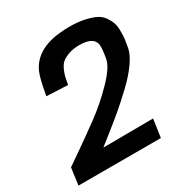

<svg xmlns="http://www.w3.org/2000/svg" viewBox="-173 -882 965 1013"><g transform="rotate(-30 309.0 -375.0)"><path d="M14 0 28 -103Q29 -104 101.5 -154Q174 -204 251 -260.5Q328 -317 397.5 -388.5Q467 -460 475 -506Q487 -574 481 -595Q468 -640 388 -640Q351 -640 323 -630Q295 -620 280 -607.5Q265 -595 254.5 -571Q244 -547 240.5 -531.5Q237 -516 232 -487L103 -493Q120 -593 137 -630Q185 -733 334 -747Q361 -750 391 -750Q444 -750 483.5 -741Q523 -732 547.5 -719.5Q572 -707 587 -684.5Q602 -662 608 -643Q614 -624 614 -593.5Q614 -563 611.5 -544Q609 -525 603 -494Q595 -458 562.5 -412.5Q530 -367 478 -318Q426 -269 386 -235Q346 -201 290.5 -157.5Q235 -114 228 -108L532 -110L516 0Z"/></g></svg>

Font: Hermit
Style: Bold Italic
Weight: 700
Italic angle: -10°
Designer: Pablo Caro
Version: Version 2.000;PS 002.000;hotconv 1.0.88;makeotf.lib2.5.64775